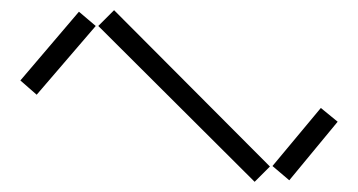

<svg xmlns="http://www.w3.org/2000/svg" viewBox="-20 -526 703 377"><path d="M173 -475 480 -169 510 -199 204 -506ZM20 -368 52 -340 168 -475 135 -503ZM515 -200 548 -172 643 -287 610 -314Z"/></svg>

Font: Anthony
Style: Regular
Weight: 400
Designer: Sun Young Oh
Foundry: Velvetyne Type Foundry
Version: Version 1.000;hotconv 1.0.109;makeotfexe 2.5.65596